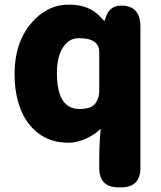

<svg xmlns="http://www.w3.org/2000/svg" viewBox="-20 -603 698 830"><path d="M493 207Q409 207 409 123V82Q409 38 412 -6L415 -42Q415 -47 411 -43Q388 -20 350 -3Q312 14 276 14Q169 14 106 -66Q43 -146 43 -285Q43 -418 116 -504Q184 -583 278 -583Q366 -583 414 -530Q429 -513 431 -513Q433 -513 436 -524Q453 -586 520 -578Q587 -569 587 -488V123Q587 207 503 207ZM323 -132Q377 -132 393 -157Q409 -180 409 -208V-381Q409 -404 392 -419Q372 -438 320 -438Q280 -438 255 -402Q226 -361 226 -287Q226 -132 323 -132Z"/></svg>

Font: Resource Han Rounded JP Heavy
Style: Regular
Weight: 900
Designer: Cyano Hao (round all glyphs); Ryoko NISHIZUKA 西塚涼子 (kana, bopomofo & ideographs); Paul D. Hunt (Latin, Greek & Cyrillic)
Foundry: Cyano Hao
Version: 0.990